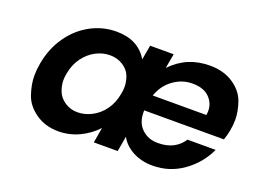

<svg xmlns="http://www.w3.org/2000/svg" viewBox="-90 -760 1282 966"><g transform="rotate(20 551.0 -277.0)"><path d="M1096 -290Q1092 -268 1082 -238H655Q655 -233 655 -228Q655 -172 689 -139.5Q723 -107 775 -107Q823 -107 857 -125Q891 -143 910 -174H1061Q1024 -94 951.5 -42.5Q879 9 789 9Q728 9 682 -16Q636 -41 614 -82L600 0H472L486 -82Q448 -41 395.5 -16Q343 9 284 9Q214 9 162.5 -27Q111 -63 93.5 -115Q76 -167 76 -213Q76 -245 82 -279Q97 -364 142 -428.5Q187 -493 252 -528Q317 -563 390 -563Q506 -563 558 -476L572 -554H698L684 -476Q728 -521 778.5 -542Q829 -563 890 -563Q964 -563 1015.5 -528.5Q1067 -494 1084.5 -444Q1102 -394 1102 -350Q1102 -321 1096 -290ZM957 -323Q959 -335 959 -346Q959 -387 928.5 -417.5Q898 -448 838 -448Q783 -448 736.5 -414.5Q690 -381 670 -323ZM342 -114Q381 -114 418.5 -133.5Q456 -153 482.5 -189.5Q509 -226 518 -277Q522 -297 522 -315Q522 -343 511 -372Q500 -401 469.5 -420.5Q439 -440 400 -440Q361 -440 324.5 -421Q288 -402 261 -365.5Q234 -329 225 -279Q221 -259 221 -242Q221 -214 232.5 -184Q244 -154 274 -134Q304 -114 342 -114Z"/></g></svg>

Font: Fz Poppins SemBd
Style: Italic
Weight: 600
Italic angle: -10°
Designer: Ninad Kale (Devanagari), Jonny Pinhorn (Latin)
Foundry: Indian Type Foundry
Version: Vit hóa bi Vntype.Com & FontZin.Com